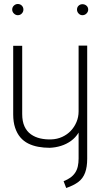

<svg xmlns="http://www.w3.org/2000/svg" viewBox="-20 -730 505 960"><path d="M69 -710Q58 -710 49.5 -702Q41 -694 41 -682Q41 -671 49.5 -662.5Q58 -654 69 -654Q81 -654 89 -662.5Q97 -671 97 -682Q97 -694 89 -702Q81 -710 69 -710ZM421 -682Q421 -694 412.5 -701.5Q404 -709 392 -709Q381 -709 373 -701.5Q365 -694 365 -682Q365 -671 373 -662.5Q381 -654 392 -654Q404 -654 412.5 -662.5Q421 -671 421 -682ZM373 -502V-173Q373 -145 362.5 -120Q352 -95 334 -76Q316 -57 291 -45.5Q266 -34 236 -33Q207 -32 181 -38Q155 -44 134.5 -58.5Q114 -73 102.5 -98Q91 -123 91 -160V-501H46V-158Q46 -120 55.5 -91.5Q65 -63 81.5 -43.5Q98 -24 121 -12.5Q144 -1 171.5 4Q199 9 228 9Q257 8 284.5 -0.5Q312 -9 335 -25.5Q358 -42 373 -67V63Q373 84 369 102Q365 120 355.5 134Q346 148 332 158Q318 168 298 176L311 210Q349 197 372 179.5Q395 162 405.5 133.5Q416 105 416 64V-502Z"/></svg>

Font: Advent Pro Light
Style: Regular
Weight: 300
Version: Version 3.000